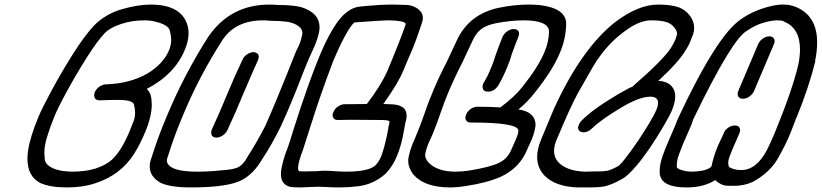

<svg xmlns="http://www.w3.org/2000/svg" viewBox="-20 -820 3595 840"><path d="M271 0Q201 0 157 -19Q100 -48 100 -126Q100 -143 103 -162Q112 -222 148 -308Q164 -347 207 -426.5Q250 -506 300 -585Q350 -664 392 -709Q442 -759 512.5 -779.5Q583 -800 639 -800Q766 -800 797 -719Q805 -698 805 -675Q805 -642 789 -603Q745 -495 622 -431Q633 -421 639 -404Q644 -385 644 -363Q644 -311 616 -244Q595 -193 568 -149Q508 -53 393 -17Q341 0 271 0ZM300 -69Q357 -70 395 -82H396Q444 -98 468 -120Q510 -157 547 -246Q551 -256 564 -289Q571 -306 571 -327Q571 -344 566 -363Q560 -383 496 -383Q462 -383 415 -381Q401 -381 395 -391Q392 -396 392 -403Q392 -409 394 -415Q400 -430 413.5 -440Q427 -450 443 -451Q548 -454 626 -499Q694 -540 720 -601Q729 -624 729 -647Q729 -661 723 -686Q717 -711 661 -725H660Q639 -731 611 -731Q559 -731 511 -715.5Q463 -700 439 -676Q405 -640 359.5 -568Q314 -496 273 -421Q232 -346 217 -308Q200 -267 186 -221Q174 -183 174 -151Q174 -145 176 -122.5Q178 -100 210.5 -84.5Q243 -69 300 -69Z M926 -218H925Q911 -219 906 -229Q904 -234 904 -240Q904 -245 906 -251L907 -254Q942 -330 973 -405.5Q1004 -481 1041 -559Q1047 -573 1061.5 -582.5Q1076 -592 1090 -592Q1112 -589 1112 -572Q1112 -565 1108 -555Q1080 -494 1055 -434L1042 -404Q1011 -328 975 -251Q968 -236 954 -227Q940 -218 926 -218ZM815 0Q726 0 683 -20Q635 -47 635 -92Q635 -108 641 -126L642 -127Q670 -218 707 -305Q783 -490 893 -662L894 -663Q990 -800 1159 -800Q1177 -800 1196 -798H1208Q1245 -798 1280.5 -792.5Q1316 -787 1346 -765Q1378 -741 1378 -700Q1378 -691 1376 -680Q1369 -648 1356 -618L1332 -565Q1311 -515 1292 -466Q1276 -424 1258 -381Q1235 -324 1208 -266Q1171 -190 1123 -117Q1090 -62 1043 -35Q984 0 815 0ZM844 -69Q897 -69 950 -75Q1006 -78 1026.5 -91Q1047 -104 1061 -131Q1106 -201 1141 -270Q1167 -329 1191 -387L1223 -465Q1242 -514 1275 -595L1289 -624Q1298 -646 1302 -668Q1303 -672 1303 -675Q1303 -692 1287 -705Q1265 -721 1234.5 -725Q1204 -729 1163 -729Q1146 -731 1131 -731Q1011 -731 954 -646Q849 -483 777 -307Q741 -222 714 -134Q710 -126 710 -118Q710 -106 720 -96Q746 -69 844 -69Z M1494 -69Q1593 -69 1623 -97Q1638 -113 1648 -137Q1653 -149 1661 -178Q1675 -230 1680 -267Q1684 -281 1684 -287Q1684 -289 1683 -290L1682 -291Q1671 -295 1653 -295L1511 -296L1458 -295Q1444 -295 1438 -305Q1435 -310 1435 -315Q1435 -322 1439 -330Q1444 -344 1458.5 -354Q1473 -364 1487 -364L1585 -365Q1646 -445 1675 -510Q1735 -654 1755 -714L1756 -716H1754Q1752 -729 1685 -731Q1653 -731 1532 -722Q1523 -718 1504 -688Q1475 -641 1437 -551Q1379 -398 1338 -266L1306 -166Q1284 -109 1284 -85Q1284 -75 1289 -71Q1296 -70 1309 -70Q1337 -70 1364 -71Q1386 -73 1401 -73Q1421 -73 1445.5 -71Q1470 -69 1494 -69ZM1464 0Q1438 0 1414 -1.5Q1390 -3 1372 -3L1339 -2Q1309 0 1286 0Q1259 0 1243 -4Q1243 -5 1242 -5Q1209 -17 1209 -59Q1209 -66 1210 -75Q1217 -116 1234 -162L1235 -163Q1244 -187 1266 -259Q1326 -448 1375 -568Q1439 -723 1496 -766Q1525 -789 1554 -791L1583 -794Q1645 -800 1696 -800Q1715 -800 1756 -798.5Q1797 -797 1821 -769Q1830 -757 1830 -741Q1830 -731 1826 -720Q1803 -650 1785 -606L1771 -574L1744 -510Q1722 -456 1657 -365Q1673 -365 1685 -364Q1759 -364 1759 -314Q1759 -299 1753 -281V-280L1748 -253Q1737 -185 1716 -136Q1699 -94 1668 -61Q1667 -61 1667 -60Q1614 -13 1546 -5Q1504 0 1464 0Z M2115 -419Q2095 -419 2092 -435Q2091 -438 2091 -441Q2091 -447 2094 -454L2098 -461Q2116 -491 2129 -525Q2140 -550 2148 -578Q2162 -618 2179 -660Q2187 -675 2200.5 -684Q2214 -693 2229 -693Q2244 -692 2249 -682Q2251 -678 2251 -673Q2251 -667 2248 -660L2247 -657Q2233 -622 2219 -583Q2211 -554 2199 -526Q2183 -486 2160 -446Q2142 -419 2115 -419ZM1946 0Q1836 -1 1788 -57Q1766 -86 1766 -116Q1766 -126 1768 -135Q1774 -163 1785 -191L1794 -211Q1823 -280 1837.5 -324Q1852 -368 1872 -415Q1898 -479 1935 -550L1979 -644Q2032 -758 2162 -786H2163Q2229 -800 2293 -800Q2316 -800 2340 -798Q2457 -784 2457 -716V-712Q2455 -648 2430 -590Q2399 -514 2320 -415Q2287 -373 2248 -341L2265 -338Q2323 -323 2323 -273V-271Q2319 -240 2306 -209L2286 -165Q2254 -86 2172 -47Q2111 -20 2017 -6Q1980 0 1946 0ZM1973 -69Q2001 -69 2034 -74Q2125 -89 2163 -107.5Q2201 -126 2217 -165L2236 -208Q2248 -235 2248 -249Q2247 -284 2039 -284Q2025 -284 2019 -294Q2016 -299 2016 -305Q2016 -311 2019 -318Q2025 -333 2039 -343Q2053 -353 2067 -353Q2125 -353 2169 -350Q2232 -397 2264 -438Q2337 -530 2362 -592Q2382 -639 2382 -685Q2377 -731 2270 -731Q2215 -731 2148 -718Q2104 -709 2082 -690Q2060 -671 2047 -641L2002 -545Q1966 -475 1941 -415Q1923 -372 1908 -327.5Q1893 -283 1874 -236L1853 -189Q1845 -169 1841 -150Q1840 -146 1840 -142Q1840 -127 1853 -111Q1891 -69 1973 -69Z M2566 0H2508Q2410 -3 2362 -52Q2330 -86 2330 -133Q2330 -168 2347 -209Q2387 -306 2403 -343Q2521 -602 2667 -720Q2771 -800 2859 -800Q2912 -800 2945 -789.5Q2978 -779 3001 -748Q3017 -723 3017 -698Q3017 -683 3012 -669L3003 -646Q2993 -620 2980 -601Q2951 -550 2860 -466Q2893 -465 2912 -449Q2934 -430 2934 -398Q2934 -372 2920 -338Q2911 -316 2887 -275Q2820 -160 2766 -97Q2725 -48 2701 -37L2700 -36Q2653 -10 2622 -4Q2596 0 2566 0ZM2537 -69 2583 -70H2599Q2621 -70 2637 -73Q2653 -76 2682 -92Q2697 -96 2773 -206Q2835 -300 2851 -338Q2859 -357 2859 -370Q2859 -397 2825 -397Q2778 -397 2699 -350Q2607 -295 2571 -259Q2552 -241 2533 -241Q2525 -241 2518 -245Q2509 -251 2509 -261Q2509 -267 2513 -275Q2516 -284 2524 -292Q2573 -342 2683 -407Q2740 -440 2746 -440L2749 -443Q2885 -561 2917 -613Q2928 -632 2935 -647Q2937 -653 2941 -666Q2942 -669 2942 -673Q2942 -683 2933 -696Q2918 -717 2894 -724Q2870 -731 2828 -731Q2787 -731 2739 -701Q2639 -638 2573 -526Q2529 -450 2508 -412Q2475 -352 2415 -208Q2404 -182 2404 -160Q2404 -130 2425 -108Q2462 -72 2537 -69Z M3230 -388Q3216 -388 3210 -398Q3207 -403 3207 -409Q3207 -415 3210 -422L3297 -627Q3303 -641 3317 -651Q3331 -661 3346 -661Q3360 -661 3366 -651Q3369 -646 3369 -640Q3369 -634 3366 -627L3279 -422Q3273 -408 3259 -398Q3245 -388 3230 -388ZM2984 0Q2880 0 2868 -52Q2867 -52 2867 -53Q2866 -61 2866 -70Q2866 -101 2879 -138Q2889 -166 2901 -194L2932 -266L2945 -299Q3117 -667 3222 -736Q3274 -773 3344 -791Q3377 -800 3406 -800Q3436 -800 3461 -790Q3555 -752 3555 -634Q3555 -597 3546 -553L3547 -552Q3518 -435 3465 -306L3464 -305Q3458 -290 3451.5 -272Q3445 -254 3437 -235Q3418 -188 3383 -126.5Q3348 -65 3273 -24Q3235 -7 3193 -7Q3188 -7 3161.5 -7.5Q3135 -8 3109 -32Q3059 0 2984 0ZM3025 -70Q3079 -74 3093 -93Q3101 -133 3118 -175Q3125 -192 3133.5 -209Q3142 -226 3147 -239Q3152 -252 3166 -261.5Q3180 -271 3195 -271Q3210 -271 3215 -262Q3218 -257 3218 -251Q3218 -245 3215 -237L3184 -166Q3180 -155 3171 -133Q3166 -119 3166 -108Q3166 -101 3168 -94V-93Q3170 -84 3205 -77L3223 -76Q3289 -76 3335 -163Q3352 -197 3366 -230Q3447 -426 3473 -539Q3480 -574 3480 -603Q3480 -697 3411 -725Q3407 -731 3378 -731Q3358 -731 3321.5 -721Q3285 -711 3249 -686Q3185 -654 3013 -298Q3008 -282 3001 -265L2969 -192Q2961 -172 2950 -143Q2941 -118 2941 -97V-89Q2943 -81 2966 -75Q2983 -69 3009 -69Z"/></svg>

Font: Bubblez Graffiti
Style: Italic
Weight: 400
Italic angle: -22.5°
Designer: GGBotNet
Foundry: GGBotNet
Version: 1.00